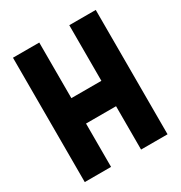

<svg xmlns="http://www.w3.org/2000/svg" viewBox="-165 -818 881 936"><g transform="rotate(-30 275.0 -350.0)"><path d="M42 0V-700H190V-387H359V-700H508V0H359V-244H190V0Z"/></g></svg>

Font: Georama SemiCondensed
Style: Bold
Weight: 700
Width: 4
Designer: Jean-Baptiste Levee
Foundry: Production Type
Version: Version 1.000